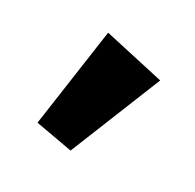

<svg xmlns="http://www.w3.org/2000/svg" viewBox="-78 -825 457 451"><g transform="rotate(30 150.5 -599.0)"><path d="M98 -741 260 -705 160 -457 60 -475Z"/></g></svg>

Font: BioRhyme SemiExpanded ExtraBold
Style: Regular
Weight: 800
Width: 6
Designer: Aoife Mooney
Foundry: Aoife Mooney Type
Version: Version 1.600;gftools[0.9.33]